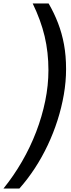

<svg xmlns="http://www.w3.org/2000/svg" viewBox="-33 -880 412 1110"><path d="M-13 210Q46 137 94 54Q142 -29 176 -117.5Q210 -206 228.5 -296.5Q247 -387 247 -474Q247 -578 225 -670.5Q203 -763 156 -860H248Q280 -805 302.5 -746.5Q325 -688 337 -623Q349 -558 349 -481Q349 -408 336 -333Q323 -258 299.5 -184.5Q276 -111 243 -41Q210 29 168.5 92.5Q127 156 79 210Z"/></svg>

Font: Exo Thin Medium
Style: Italic
Weight: 500
Italic angle: -9°
Version: Version 2.000